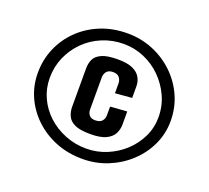

<svg xmlns="http://www.w3.org/2000/svg" viewBox="-110 -765 987 906"><g transform="rotate(20 383.5 -312.0)"><path d="M386 3Q313 3 252 -21.5Q191 -46 145.5 -89Q100 -132 75 -188Q50 -244 50 -307Q50 -374 75 -432Q100 -490 145.5 -534Q191 -578 252 -602.5Q313 -627 386 -627Q453 -627 513 -602.5Q573 -578 619 -534Q665 -490 691 -432Q717 -374 717 -307Q717 -244 691 -188Q665 -132 619 -89Q573 -46 513 -21.5Q453 3 386 3ZM386 -49Q440 -49 489 -69.5Q538 -90 575.5 -125Q613 -160 635 -206Q657 -252 657 -304Q657 -360 635 -408.5Q613 -457 575.5 -494.5Q538 -532 489 -553Q440 -574 386 -574Q329 -574 278.5 -553Q228 -532 190.5 -494.5Q153 -457 132 -408.5Q111 -360 111 -304Q111 -252 132 -206Q153 -160 190.5 -125Q228 -90 278.5 -69.5Q329 -49 386 -49ZM381 -120Q329 -120 302.5 -132.5Q276 -145 266.5 -166.5Q257 -188 257 -212V-404Q257 -430 266.5 -450.5Q276 -471 303.5 -483.5Q331 -496 384 -496Q431 -496 458 -484Q485 -472 497 -451.5Q509 -431 509 -406V-348L425 -341V-390Q425 -407 415 -419.5Q405 -432 383 -432Q361 -432 351 -419.5Q341 -407 341 -390V-229Q341 -212 350.5 -200.5Q360 -189 380 -189Q404 -189 414.5 -201Q425 -213 425 -231V-274L509 -280V-215Q509 -188 497 -166.5Q485 -145 457.5 -132.5Q430 -120 381 -120Z"/></g></svg>

Font: Smooch Sans Thin
Style: Bold
Weight: 700
Version: Version 1.010